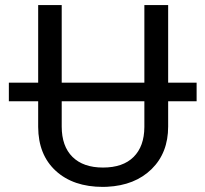

<svg xmlns="http://www.w3.org/2000/svg" viewBox="-20 -731 814 761"><path d="M646.5 -710.9V-403.3H759.3V-329.6H646.5V-229.5Q646.5 -125 580.6 -60.5Q514.6 3.9 404.8 9.3L388.2 9.8Q270.5 9.8 201.2 -53.7Q131.8 -117.2 131.3 -228V-329.6H15.1V-403.3H131.3V-710.9H224.6V-403.3H552.2V-710.9ZM388.2 -66.9Q467.3 -66.9 509.5 -108.9Q551.8 -150.9 552.2 -227.5V-329.6H224.6V-229.5Q224.6 -151.4 267.3 -109.1Q310.1 -66.9 388.2 -66.9Z"/></svg>

Font: Roboto
Style: Regular
Weight: 400
Designer: Google
Version: Version 2.134; 2016; ttfautohint (v1.6)